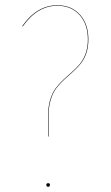

<svg xmlns="http://www.w3.org/2000/svg" viewBox="-20 -710 423 734"><path d="M199.2 -689.9Q252.9 -689.9 285.4 -654.3Q317.9 -618.7 317.9 -559.1Q317.9 -529.3 309.6 -505.6Q301.3 -481.9 287.8 -465.8Q274.4 -449.7 258.3 -435.3Q242.2 -420.9 225.8 -406Q209.5 -391.1 196 -373.8Q182.6 -356.4 174.3 -330.1Q166 -303.7 166 -271V-188H164.1V-271Q164.1 -304.2 172.4 -330.6Q180.7 -356.9 194.1 -374.3Q207.5 -391.6 223.9 -406.7Q240.2 -421.9 256.3 -436Q272.5 -450.2 285.9 -466.3Q299.3 -482.4 307.6 -506.1Q315.9 -529.8 315.9 -559.1Q315.9 -617.7 284.2 -652.8Q252.4 -688 199.2 -688Q122.1 -688 66.9 -608.9L64.9 -609.9Q120.6 -689.9 199.2 -689.9ZM157.2 -2.9Q157.2 -9.8 164.1 -9.8Q170.9 -9.8 170.9 -2.9Q170.9 3.9 164.1 3.9Q157.2 3.9 157.2 -2.9Z"/></svg>

Font: Fira Sans Compressed Two
Style: Regular
Weight: 100
Width: 1
Designer: Carrois Corporate & Edenspiekermann AG
Foundry: Carrois Corporate GbR & Edenspiekermann AG
Version: Version 4.203;PS 004.203;hotconv 1.0.88;makeotf.lib2.5.64775